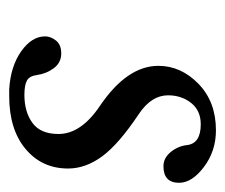

<svg xmlns="http://www.w3.org/2000/svg" viewBox="-56 -423 489 417"><g transform="rotate(90 188.5 -214.5)"><path d="M174 10Q124 7 91.5 -16Q59 -39 59 -68Q59 -80 68 -91.5Q77 -103 96 -103Q116 -103 128 -87Q140 -71 143 -50Q145 -34 155 -28.5Q165 -23 186 -23Q223 -23 247 -40.5Q271 -58 271 -97Q271 -146 210 -187Q123 -246 123 -314Q123 -363 162 -401Q201 -439 263 -439Q308 -439 342.5 -413Q377 -387 377 -359Q377 -325 341 -325Q323 -325 310 -341Q297 -357 295 -377Q291 -406 250 -406Q220 -406 203.5 -385Q187 -364 187 -335Q187 -299 227 -272Q293 -228 319.5 -192Q346 -156 346 -118Q346 -61 303.5 -25.5Q261 10 189 10Z"/></g></svg>

Font: Linux Libertine O
Style: Italic
Weight: 400
Italic angle: -12°
Designer: Philipp H. Poll
Foundry: Philipp H. Poll
Version: Version 5.1.6